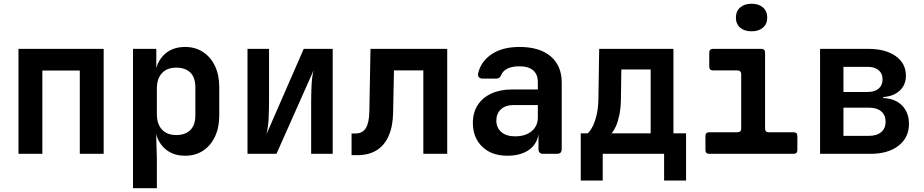

<svg xmlns="http://www.w3.org/2000/svg" viewBox="-20 -806 4840 1006"><path d="M76.8 0V-550H523.2V0H398.1V-436.4H201.9V0Z M676.8 180V-550H799V-439.1H826.9L790.8 -386.6Q790.8 -466.5 833.8 -513.3Q876.9 -560 949.6 -560Q1003.4 -560 1043.6 -533.7Q1083.8 -507.5 1106.3 -460.3Q1128.8 -413.1 1128.8 -349.6V-200.9Q1128.8 -137.9 1106.5 -90.4Q1084.2 -42.9 1044 -16.5Q1003.8 10 949.6 10Q877.3 10 834 -36.9Q790.8 -83.9 790.8 -163.4L826.9 -110.3H798.1L801.9 25.9V180ZM903.2 -98.4Q950.8 -98.4 977.3 -124.6Q1003.7 -150.8 1003.7 -203.8V-346.2Q1003.7 -400.2 977.3 -425.9Q950.8 -451.6 903.2 -451.6Q855.2 -451.6 828.5 -422.7Q801.9 -393.9 801.9 -341.2V-208.8Q801.9 -156.1 828.5 -127.3Q855.2 -98.4 903.2 -98.4Z M1276.8 0V-550H1389.7V-283.8Q1389.7 -239.1 1387.6 -188.7Q1385.5 -138.3 1375.8 -101.7L1571.4 -550H1723.2V0H1610.3V-266.6Q1610.3 -311.7 1612.4 -358.3Q1614.5 -404.9 1623.1 -437.4L1428.6 0Z M1822.1 7V-106.8H1844.7Q1879 -106.8 1896.6 -134.6Q1914.2 -162.5 1915.2 -222.1L1921.2 -550H2323.2V0H2198.1V-437H2044.2L2039.7 -214.6Q2038.3 -142.8 2016.1 -93.2Q1994 -43.6 1952.8 -18.3Q1911.6 7 1852.6 7Z M2638.5 10Q2555.3 10 2506.5 -37.5Q2457.6 -85 2457.6 -162Q2457.6 -215.9 2482.7 -255.1Q2507.7 -294.3 2554.3 -315.8Q2600.9 -337.3 2664.4 -337.3H2798.1V-375.6Q2798.1 -416.1 2773.5 -437.4Q2748.9 -458.6 2701 -458.6Q2665.4 -458.6 2640.9 -447.5Q2616.5 -436.4 2607.5 -415.7Q2603.3 -405 2597.1 -399.6Q2591 -394.2 2580.2 -394.2H2508.6Q2496.2 -394.2 2489.6 -401.2Q2482.9 -408.1 2484.9 -419.9Q2498.5 -482.9 2555.2 -521.5Q2611.9 -560 2702.2 -560Q2807.4 -560 2865.3 -510.8Q2923.2 -461.7 2923.2 -373.3V-24.7Q2923.2 0 2898.5 0H2826.1Q2801.4 0 2801.4 -24.7V-105.3H2781.2L2802.8 -122.9Q2802.8 -82.3 2782.8 -52.5Q2762.8 -22.6 2726.1 -6.3Q2689.4 10 2638.5 10ZM2678.7 -91.7Q2733.6 -91.7 2765.8 -118.8Q2798.1 -145.8 2798.1 -190.9V-255.6H2670.3Q2628.6 -255.6 2604.6 -233.2Q2580.6 -210.8 2580.6 -174.4Q2580.6 -137.1 2606.5 -114.4Q2632.3 -91.7 2678.7 -91.7Z M3022.9 140V-107.5H3059.6Q3072.1 -118.9 3084.6 -142.5Q3097.1 -166.2 3106.1 -203.7Q3115.1 -241.3 3115.5 -294.6L3119.5 -550H3508.5V-107.5H3574.7V140H3459.6V0H3138V140ZM3184.2 -107.5H3389.2V-442.2H3235.5L3233.5 -294.3Q3233.1 -242 3225.4 -204.8Q3217.6 -167.5 3206.7 -143.6Q3195.8 -119.7 3184.2 -107.5Z M3696.2 0Q3676.2 0 3676.2 -20V-93Q3676.2 -113 3696.2 -113H3843.6Q3863.6 -113 3863.6 -133V-417Q3863.6 -437 3843.6 -437H3716.2Q3696.2 -437 3696.2 -457V-530Q3696.2 -550 3716.2 -550H3968.7Q3988.7 -550 3988.7 -530V-133Q3988.7 -113 4008.7 -113H4137.9Q4157.9 -113 4157.9 -93V-20Q4157.9 0 4137.9 0ZM3917.9 -642Q3880.2 -642 3858 -661.3Q3835.8 -680.7 3835.8 -713.8Q3835.8 -747.3 3858 -766.8Q3880.2 -786.4 3917.9 -786.4Q3955.6 -786.4 3977.8 -766.8Q4000 -747.3 4000 -713.8Q4000 -680.7 3977.8 -661.3Q3955.6 -642 3917.9 -642Z M4276.8 0V-550H4528.9Q4620.1 -550 4673.4 -511.8Q4726.6 -473.7 4726.6 -409.1Q4726.6 -361.3 4694 -331Q4661.3 -300.7 4607.8 -297.8V-292.1Q4670.7 -289.8 4706.6 -253Q4742.6 -216.2 4742.6 -156.8Q4742.6 -85.2 4688 -42.6Q4633.5 0 4540.7 0ZM4399.3 -94.2H4533.1Q4574.2 -94.2 4597.2 -113.9Q4620.2 -133.5 4620.2 -168.3Q4620.2 -203.2 4597.2 -222.5Q4574.2 -241.9 4533.1 -241.9H4399.3ZM4399.3 -324.1H4526Q4562.7 -324.1 4583.5 -341.5Q4604.3 -358.8 4604.3 -390.1Q4604.3 -421.1 4583.5 -438.4Q4562.7 -455.8 4526 -455.8H4399.3Z"/></svg>

Font: Pitagon Sans Mono
Style: Regular
Weight: 400
Monospace: yes
Designer: Travis Tran
Foundry: Pitagon
Version: Version 1.001;gftools[0.9.26]